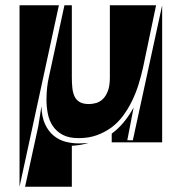

<svg xmlns="http://www.w3.org/2000/svg" viewBox="-20 -539 681 727"><path d="M54 168V-519H203ZM315 2Q300 7 284.5 9.5Q269 12 252 13V168H75L125 -61L137 -137Q138 -96 150.5 -69Q163 -42 183 -25.5Q203 -9 227.5 -2.5Q252 4 278 4Q288 4 297 3.5Q306 3 315 2ZM403 -57Q377 -38 346.5 -27Q316 -16 278 -16Q240 -16 216.5 -29Q193 -42 179.5 -62.5Q166 -83 161 -109Q156 -135 156 -161Q156 -186 158.5 -208Q161 -230 165 -247L224 -519H252V-247Q252 -224 254 -205.5Q256 -187 262.5 -173.5Q269 -160 282 -152.5Q295 -145 317 -145Q330 -145 344 -149Q358 -153 369.5 -164Q381 -175 388.5 -194.5Q396 -214 396 -245V-519H571L522 -285Q515 -253 505 -220.5Q495 -188 480.5 -158Q466 -128 447 -102Q428 -76 403 -57ZM594 -519V0H403V-33Q451 -68 486 -132L462 -8H483Z"/></svg>

Font: J.M. Nexus Grotesque
Style: Regular
Weight: 900
Designer: deFharo
Foundry: deFharo
Version: Version 3.003